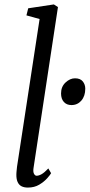

<svg xmlns="http://www.w3.org/2000/svg" viewBox="-20 -838 406 868"><path d="M131.5 -78Q129 -61 133.8 -52.2Q138.5 -43.5 145.5 -43.5Q155.5 -43.5 168 -50.5Q180.5 -57.5 198.5 -76.5L211 -55Q207 -47.5 193.2 -32Q179.5 -16.5 157.5 -3.2Q135.5 10 106 10Q89 10 77.2 4Q65.5 -2 59.5 -15.5Q53.5 -29 54 -50.5Q54 -54 54.5 -60Q55 -66 55.8 -72.8Q56.5 -79.5 57 -84.5L159 -752L99.5 -768.5L107.5 -800.5L223.5 -818L242 -806ZM256 -415.5Q256 -446 276.2 -465Q296.5 -484 319 -484Q343 -484 354.2 -470Q365.5 -456 365.5 -437Q365.5 -404 348 -383.5Q330.5 -363 303 -363Q281.5 -363 268.8 -377Q256 -391 256 -415.5Z"/></svg>

Font: Merriweather 24pt Light
Style: Italic
Weight: 300
Italic angle: -7.8°
Version: Version 2.101